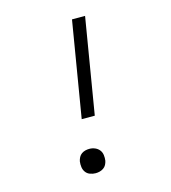

<svg xmlns="http://www.w3.org/2000/svg" viewBox="-110 -824 821 922"><g transform="rotate(-15 300.0 -363.5)"><path d="M319 -260H254L333 -735H398ZM252 8Q238 8 224.5 3Q211 -2 203 -13Q195 -24 193 -38Q191 -52 193 -67Q195 -77 200 -86.5Q205 -96 213.5 -102Q222 -108 232 -110.5Q242 -113 252 -113Q267 -113 280 -107.5Q293 -102 301.5 -91.5Q310 -81 312 -66.5Q314 -52 312 -38Q310 -28 305 -18.5Q300 -9 291 -3Q282 3 272 5.5Q262 8 252 8Z"/></g></svg>

Font: Iosevka Curly Light Extended
Style: Italic
Weight: 300
Width: 7
Italic angle: -9°
Monospace: yes
Designer: Belleve Invis
Foundry: Belleve Invis
Version: Version 11.1.0; ttfautohint (v1.8.3)